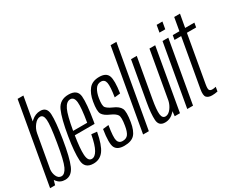

<svg xmlns="http://www.w3.org/2000/svg" viewBox="-136 -1195 1958 1610"><g transform="rotate(-30 843.0 -390.0)"><path d="M-27.5 0 111 -785H167L126.5 -557.5Q131.5 -562.5 137 -567.5Q176.5 -603 224.5 -603Q287.5 -603 291.2 -532Q295 -461 269.5 -302.5Q243 -138.5 212.2 -67.8Q181.5 3 119 3Q70.5 3 42.5 -32.5Q38 -38.5 34 -45L21 0ZM108.5 -454 52 -135.5Q48.5 -101.5 61.5 -72Q76.5 -38.5 106 -38.5Q138.5 -38.5 162.8 -89.5Q187 -140.5 213.5 -302.5Q239.5 -458.5 235 -509.8Q230.5 -561 198.5 -561Q169 -561 142.2 -527Q115.5 -493 108.5 -454Z M392.5 4Q307 4 302.8 -79Q298.5 -162 321 -299.5Q347 -458.5 379.8 -530.8Q412.5 -603 497 -603Q583 -603 589.5 -532.2Q596 -461.5 569 -301.5Q567 -289.5 565 -280.5H373.5Q354.5 -161.5 358 -102Q361.5 -37.5 399 -37.5Q430.5 -37.5 455.2 -81Q480 -124.5 497.5 -219L550.5 -213.5Q528.5 -95 491.8 -45.5Q455 4 392.5 4ZM380 -319.5H516Q539 -456 533.5 -508Q528 -561.5 491 -561.5Q453.5 -561.5 428 -508Q404 -457.5 380 -319.5Z M691 4Q625 4 604.5 -36Q584 -76 605 -207.5L661 -214Q642.5 -103.5 652.5 -70.8Q662.5 -38 697 -38Q734.5 -38 752 -62Q769.5 -86 778 -139Q791.5 -217.5 776.8 -240Q762 -262.5 719 -281.5Q666 -304 649.5 -333Q633 -362 647.5 -448Q659.5 -519 693.5 -560.8Q727.5 -602.5 794.5 -602.5Q861.5 -602.5 878.8 -557.8Q896 -513 878 -394.5L822.5 -388.5Q838 -485.5 830.8 -523.2Q823.5 -561 787.5 -561Q752 -561 732 -529.5Q712 -498 704 -448Q693 -380.5 708.2 -361.5Q723.5 -342.5 765 -324Q819.5 -301 835.2 -268.5Q851 -236 835.5 -142Q822.5 -63.5 790.8 -29.8Q759 4 691 4Z M873 0 1011.5 -785H1067.5L928.5 0Z M1179 0 1184 -46.5Q1180 -41.5 1176 -37Q1136.5 5.5 1084.5 5.5Q1024 5.5 1020 -55.8Q1016 -117 1034 -218.5L1101 -597.5H1156.5L1089 -217Q1072 -120.5 1076.8 -78.8Q1081.5 -37 1113 -37Q1142 -37 1168 -72Q1190 -102 1198.5 -138.5L1279.5 -597.5H1335L1230 0Z M1300.5 0 1406 -597.5H1462L1356.5 0ZM1431 -739.5H1487L1475 -671H1419Z M1539 5.5Q1503 5.5 1486.2 -13Q1469.5 -31.5 1479.5 -89L1562 -555H1497.5L1505 -597.5H1569.5L1591.5 -723H1647.5L1625 -597.5H1714.5L1707 -555H1617.5L1538 -104Q1530.5 -61 1537.8 -49Q1545 -37 1565 -37Q1582 -37 1600.5 -42L1593.5 -0.5Q1565 5.5 1539 5.5Z"/></g></svg>

Font: Anybody Condensed Light
Style: Italic
Weight: 300
Width: 3
Italic angle: -10°
Designer: Tyler Finck
Foundry: Etcetera Type Company
Version: Version 1.010; ttfautohint (v1.8.3) -l 8 -r 50 -G 200 -x 14 